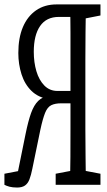

<svg xmlns="http://www.w3.org/2000/svg" viewBox="-29 -758 479 856"><path d="M-9.3 65.9V16.6L64.9 2.4L46.9 27.3L85 -160.6Q96.7 -218.3 109.6 -254.2Q122.6 -290 141.6 -308.3Q160.6 -326.7 189 -331.1V-315.9Q141.6 -323.2 111.3 -352.8Q81.1 -382.3 66.9 -427Q52.7 -471.7 52.7 -521.5Q52.7 -588.9 73 -637Q93.3 -685.1 131.6 -711.7Q169.9 -738.3 223.1 -738.3H318.4V-682.6H233.4Q177.7 -682.6 149.7 -641.8Q121.6 -601.1 121.6 -526.9Q121.6 -480 133.3 -440.4Q145 -400.9 168.7 -376.7Q192.4 -352.5 227.5 -352.5H318.4V-297.4H244.1Q216.8 -297.4 199.7 -289.1Q182.6 -280.8 172.1 -254.9Q161.6 -229 150.9 -179.2L115.2 -5.9Q109.4 23.4 102.3 41.7Q95.2 60.1 82.3 69.1Q69.3 78.1 47.4 78.1Q27.3 78.1 13.7 74.5Q0 70.8 -9.3 65.9ZM283.2 65.9Q284.7 3.4 284.9 -58.6Q285.2 -120.6 285.2 -185.8Q285.2 -251 285.2 -318.4V-343.3Q285.2 -418.9 285.2 -485.4Q285.2 -551.8 285.2 -613.8Q285.2 -675.8 283.2 -738.3H354Q353 -677.2 352.3 -614.5Q351.6 -551.8 351.6 -489.7Q351.6 -427.7 351.6 -365.2V-305.7Q351.6 -243.2 351.6 -180.4Q351.6 -117.7 352.5 -56.4Q353.5 4.9 354 65.9ZM219.2 65.9V16.6L311.5 -1H326.7L418.9 16.6V65.9ZM318.4 -670.9V-738.3H418.9V-689L326.7 -670.9Z"/></svg>

Font: Scarab Serif
Style: Condensed
Weight: 400
Designer: John Roberts
Foundry: Scarab
Version: 1.0